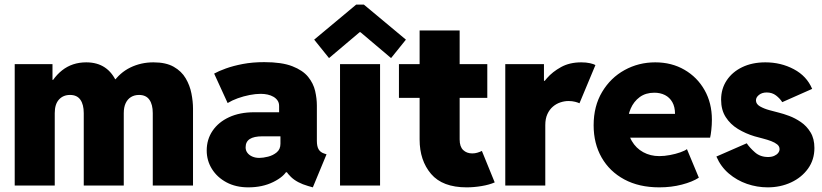

<svg xmlns="http://www.w3.org/2000/svg" viewBox="-20 -806 3570 834"><path d="M43.9 0V-527.3H208V-459H230.5L177.7 -398.4Q205.6 -465.8 249.8 -500.5Q293.9 -535.2 354.5 -535.2Q402.3 -535.2 435.5 -512.9Q468.8 -490.7 488.3 -445.3L471.7 -461.9H492.2L469.7 -445.3Q500 -490.2 546.1 -512.7Q592.3 -535.2 646.5 -535.2Q700.7 -535.2 734.6 -515.9Q768.6 -496.6 786.6 -465.8Q804.7 -435.1 811.5 -400.1Q818.4 -365.2 818.4 -334V0H643.6V-314.5Q643.6 -352.1 628.9 -372.8Q614.3 -393.6 584 -393.6Q564 -393.6 549.1 -384.5Q534.2 -375.5 525.9 -357.9Q517.6 -340.3 517.6 -314.5V0H343.8V-314.5Q343.8 -352.1 329.1 -372.8Q314.5 -393.6 284.2 -393.6Q254.4 -393.6 236.1 -373.5Q217.8 -353.5 217.8 -314.5V0Z M1058.6 7.8Q1004.4 7.8 963.9 -13.9Q923.3 -35.6 900.6 -72Q877.9 -108.4 877.9 -152.3Q877.9 -200.2 903.3 -237.8Q928.7 -275.4 975.1 -296.9Q1021.5 -318.4 1084 -318.4H1218.8V-213.9H1120.1Q1083 -213.9 1064.9 -202.1Q1046.9 -190.4 1046.9 -166Q1046.9 -152.3 1054.7 -142.1Q1062.5 -131.8 1075.9 -126Q1089.4 -120.1 1106.4 -120.1Q1122.6 -120.1 1144.3 -125.5Q1166 -130.9 1182.1 -144.3Q1198.2 -157.7 1198.2 -181.6V-250L1192.4 -269.5V-345.7Q1192.4 -359.4 1185.8 -369.1Q1179.2 -378.9 1168 -385.5Q1156.7 -392.1 1142.3 -395.3Q1127.9 -398.4 1112.3 -398.4Q1090.3 -398.4 1064.2 -393.3Q1038.1 -388.2 1012.9 -379.2Q987.8 -370.1 968.8 -358.4L910.2 -486.3Q929.2 -497.1 960.9 -508.5Q992.7 -520 1034.9 -528.1Q1077.1 -536.1 1127.9 -536.1Q1204.1 -536.1 1249.8 -518.3Q1295.4 -500.5 1318.4 -472.2Q1341.3 -443.8 1348.9 -410.9Q1356.4 -377.9 1356.4 -347.7V-194.3Q1356.4 -170.4 1363.8 -157.7Q1371.1 -145 1386.7 -139.6L1398.4 -135.7L1338.9 7.8L1318.4 2Q1270.5 -11.7 1243.9 -37.4Q1217.3 -63 1211.9 -87.9L1254.9 -57.6H1176.8L1228.5 -68.4Q1213.9 -38.6 1167 -15.4Q1120.1 7.8 1058.6 7.8Z M1457 0V-527.3H1630.9V0ZM1409.2 -553.7 1344.7 -633.8 1527.3 -786.1H1560.5L1743.2 -633.8L1678.7 -553.7L1545.9 -666H1542Z M2006.8 7.8Q1902.3 7.8 1852.5 -50.5Q1802.7 -108.9 1802.7 -200.2V-673.8H1976.6V-200.2Q1976.6 -168.9 1991.9 -154.3Q2007.3 -139.6 2031.2 -139.6Q2043 -139.6 2053.7 -142.8Q2064.5 -146 2073.2 -150.4L2128.9 -13.7Q2105.5 -3.4 2072 2.2Q2038.6 7.8 2006.8 7.8ZM1712.9 -380.9V-527.3H2096.7V-380.9Z M2174.8 0V-527.3H2342.8V-455.1H2358.4L2321.3 -417Q2332 -439 2356 -466.6Q2379.9 -494.1 2417 -514.6Q2454.1 -535.2 2504.9 -535.2Q2526.4 -535.2 2542.7 -531.5Q2559.1 -527.8 2566.4 -523.4L2497.1 -357.4Q2491.2 -360.4 2478.3 -363.8Q2465.3 -367.2 2449.2 -367.2Q2432.1 -367.2 2414.3 -361.3Q2396.5 -355.5 2381.6 -342.8Q2366.7 -330.1 2357.7 -310.3Q2348.6 -290.5 2348.6 -262.7V0Z M2843.8 7.8Q2755.9 7.8 2691.9 -26.6Q2627.9 -61 2593.3 -121.8Q2558.6 -182.6 2558.6 -261.7Q2558.6 -345.2 2595.5 -406.7Q2632.3 -468.3 2693.1 -501.7Q2753.9 -535.2 2826.2 -535.2Q2897.5 -535.2 2953.1 -502.9Q3008.8 -470.7 3040.5 -414.6Q3072.3 -358.4 3072.3 -286.1Q3072.3 -263.7 3069.8 -241.5Q3067.4 -219.2 3064.5 -208H2694.3V-311.5H2912.1Q2912.1 -341.8 2900.4 -362.3Q2888.7 -382.8 2868.4 -393.1Q2848.1 -403.3 2822.3 -403.3Q2784.7 -403.3 2758.8 -384.3Q2732.9 -365.2 2719.5 -334.2Q2706.1 -303.2 2706.1 -267.6Q2706.1 -225.1 2724.4 -193.6Q2742.7 -162.1 2773.9 -145Q2805.2 -127.9 2843.8 -127.9Q2866.2 -127.9 2890.6 -132.6Q2915 -137.2 2935.1 -144.3Q2955.1 -151.4 2963.9 -158.2L3015.6 -34.2Q2987.8 -16.1 2942.1 -4.2Q2896.5 7.8 2843.8 7.8Z M3314.5 7.8Q3268.6 7.8 3224.6 -7.3Q3180.7 -22.5 3145.8 -52.2Q3110.8 -82 3091.8 -126L3223.6 -183.6Q3236.3 -164.6 3259.3 -144.3Q3282.2 -124 3316.4 -124Q3331.5 -124 3342.8 -128.9Q3354 -133.8 3360.1 -141.6Q3366.2 -149.4 3366.2 -158.2Q3366.2 -170.4 3356 -178.7Q3345.7 -187 3329.6 -193.1Q3313.5 -199.2 3294.4 -204.1Q3275.4 -209 3257.8 -213.9Q3218.8 -225.6 3185.5 -245.8Q3152.3 -266.1 3132.3 -297.4Q3112.3 -328.6 3112.3 -373Q3112.3 -420.4 3136.7 -457Q3161.1 -493.7 3204.3 -514.4Q3247.6 -535.2 3304.7 -535.2Q3372.1 -535.2 3428.2 -505.4Q3484.4 -475.6 3507.8 -419.9L3377.9 -362.3Q3367.7 -378.4 3350.8 -391.4Q3334 -404.3 3310.5 -404.3Q3290 -404.3 3276.9 -393.8Q3263.7 -383.3 3263.7 -370.1Q3263.7 -354 3281 -344Q3298.3 -334 3321.8 -327.6Q3345.2 -321.3 3364.3 -316.4Q3382.3 -312 3408 -302.5Q3433.6 -293 3458.7 -275.9Q3483.9 -258.8 3500.7 -231.2Q3517.6 -203.6 3517.6 -163.1Q3517.6 -112.3 3490 -73.7Q3462.4 -35.2 3416.3 -13.7Q3370.1 7.8 3314.5 7.8Z"/></svg>

Font: Reddit Sans Black
Style: Regular
Weight: 900
Version: Version 1.014